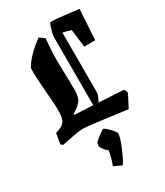

<svg xmlns="http://www.w3.org/2000/svg" viewBox="-219 -708 915 1063"><g transform="rotate(-30 238.5 -176.5)"><path d="M221 -556Q211 -458 214 -378.5Q217 -299 217 -225Q217 -179 199 -157.5Q181 -136 145 -115L147 -109L264 -103V-540Q264 -549 270 -572Q276 -595 285 -618Q292 -620 301 -620Q318 -620 346.5 -617Q375 -614 406.5 -610Q438 -606 465 -603L453 -409H383L369 -522Q358 -526 344 -530Q330 -534 317 -536V-151Q317 -145 311.5 -132Q306 -119 297 -101L453 -92Q464 -81 464 -65L423 14Q330 2 273.5 -5.5Q217 -13 187.5 -16Q158 -19 145 -19Q126 -19 87 -11.5Q48 -4 11 4L-2 -5L9 -73Q56 -86 69 -107Q82 -128 82 -173Q82 -199 79.5 -236Q77 -273 73.5 -314Q70 -355 68 -392Q66 -429 68 -453Q82 -482 117 -517.5Q152 -553 190 -579ZM239 267 189 244Q199 219 205 195Q211 171 213 156Q205 151 196.5 141Q188 131 182 121.5Q176 112 176 108L180 89Q181 86 190 78Q199 70 211 60.5Q223 51 233 44.5Q243 38 246 38Q251 38 265.5 51Q280 64 293 79.5Q306 95 306 101Q306 111 300 132.5Q294 154 283.5 179Q273 204 261.5 228Q250 252 239 267Z"/></g></svg>

Font: Grenze Gotisch
Style: Bold
Weight: 700
Designer: Renata Polastri
Foundry: Omnibus-Type
Version: Version 1.001